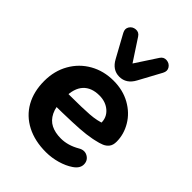

<svg xmlns="http://www.w3.org/2000/svg" viewBox="-224 -877 996 996"><g transform="rotate(45 273.5 -379.5)"><path d="M29 -244.8Q29 -318.8 62.2 -377Q95.4 -435.2 153.1 -467.8Q210.9 -500.4 282.9 -500.4Q351.7 -500.4 405.4 -470.4Q459 -440.4 488.3 -391Q517.6 -341.7 517.6 -287.5Q517.6 -262.8 506.7 -248.4Q495.7 -234 478.1 -226.5Q460.5 -219 431.8 -213L417.8 -210Q380.4 -202.8 335.2 -199.8Q290 -196.8 212.8 -195Q180.5 -194.8 144.7 -194L148.2 -285.5H178.9Q265.9 -285.5 318.3 -289.2Q370.7 -292.8 408.5 -308.4L391.9 -295.2Q394.1 -338.7 363.2 -366.5Q332.2 -394.2 284.9 -394.2Q226.9 -394.2 196 -360.5Q165.2 -326.8 165.2 -260.6L165.2 -247.3Q165.2 -192.4 181.9 -158.5Q198.7 -124.6 228.7 -109.6Q258.6 -94.6 301.2 -94.6Q326.6 -94.6 352.3 -102Q377.9 -109.4 403.9 -124.4Q431.9 -141.1 456.5 -127.1Q481 -113.1 481.2 -84.2Q481.4 -55.3 448.9 -33.2Q419.3 -13 378.9 -1.4Q338.4 10.2 296.7 10.4Q214.9 10.6 154.2 -20.8Q93.5 -52.2 61.2 -109.7Q29 -167.2 29 -244.8ZM210.5 -587.7 143 -710.7Q131 -732.8 142.6 -750.5Q154.2 -768.3 176.3 -770Q198.3 -771.7 210.9 -751.8L288.9 -632.6L366.8 -751.8Q379.4 -771.7 401.5 -770Q423.5 -768.3 435.2 -750.5Q446.8 -732.8 434.8 -710.7L368.1 -587.7Q340.2 -535.4 288.9 -535.4Q238.3 -535.4 210.5 -587.7Z"/></g></svg>

Font: SN Pro Thin
Style: Regular
Weight: 200
Designer: Tobias Whetton
Foundry: Supernotes
Version: Version 1.003;Glyphs 3.3 (3324)